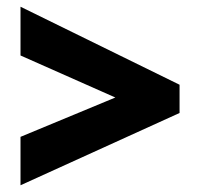

<svg xmlns="http://www.w3.org/2000/svg" viewBox="-20 -647 594 571"><path d="M41 -240V-96L514 -311V-395L41 -627V-482L323 -357Z"/></svg>

Font: Noto Sans Arabic SemCond Blk
Style: Regular
Weight: 900
Width: 4
Designer: Monotype Design Team, Nadine Chahine, Nizar Qandah and Khaled Hosny
Foundry: Monotype Imaging Inc.
Version: Version 2.012